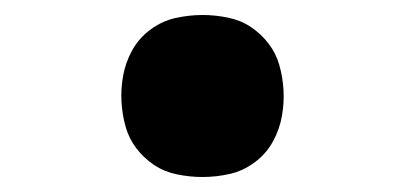

<svg xmlns="http://www.w3.org/2000/svg" viewBox="-20 -468 540 256"><path d="M250 -232Q233 -232 216 -235.5Q199 -239 185.5 -248Q172 -257 162 -270Q152 -283 147.5 -299Q143 -315 142 -332Q141 -349 144 -366Q147 -384 156 -400.5Q165 -417 180.5 -428.5Q196 -440 214 -444Q232 -448 250 -448Q267 -448 284 -444.5Q301 -441 314.5 -432Q328 -423 338 -410Q348 -397 352.5 -381Q357 -365 358 -348Q359 -331 356 -314Q353 -296 344 -279.5Q335 -263 319.5 -251.5Q304 -240 286 -236Q268 -232 250 -232Z"/></svg>

Font: Iosevka Slab Heavy
Style: Italic
Weight: 900
Italic angle: -9°
Monospace: yes
Designer: Belleve Invis
Foundry: Belleve Invis
Version: Version 11.1.0; ttfautohint (v1.8.3)